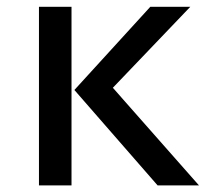

<svg xmlns="http://www.w3.org/2000/svg" viewBox="-20 -561 655 581"><path d="M97.9 -540.5H196.4V0H97.9ZM434.9 -540.5H555.9L321.5 -295.4L582.1 0H456.9L205.1 -288.7Z"/></svg>

Font: Fira Code Fixed Retina
Style: Regular
Weight: 450
Monospace: yes
Designer: Carrois Corporate, Edenspiekermann AG, Nikita Prokopov
Foundry: Carrois Corporate, Edenspiekermann AG, Nikita Prokopov
Version: Version 5.002